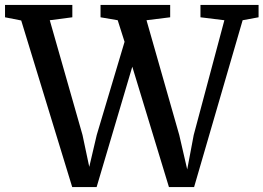

<svg xmlns="http://www.w3.org/2000/svg" viewBox="-40 -763 1074 783"><path d="M-19.5 -692.5V-743H255V-692.5L163 -680.5L296.5 -212.5L324 -82.5L354.5 -212.5L468 -592.5L440 -680.5L370 -692.5V-743H654V-692.5L557.5 -680.5L691 -212.5L723.5 -72L750 -212.5L875 -680.5L777.5 -692.5V-743H1014.5V-692.5L949.5 -680.5L751.5 0H649L499.5 -491L354 0H254.5L46.5 -679.5Z"/></svg>

Font: Merriweather 24pt Medium
Style: Regular
Weight: 500
Designer: Eben Sorkin
Foundry: Eben Sorkin
Version: Version 2.100